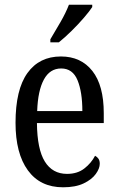

<svg xmlns="http://www.w3.org/2000/svg" viewBox="-20 -786 502 816"><path d="M248 10Q151 10 98.5 -62Q46 -134 46 -264Q46 -405 96.5 -475.5Q147 -546 239 -546Q324 -546 372.5 -484.5Q421 -423 421 -305V-263H137Q138 -152 170.5 -99.5Q203 -47 265 -47Q309 -47 338.5 -70Q368 -93 384 -124Q392 -120 398 -112Q404 -104 404 -90Q404 -70 387 -46.5Q370 -23 335.5 -6.5Q301 10 248 10ZM330 -314Q330 -395 309.5 -445Q289 -495 240 -495Q192 -495 166.5 -448Q141 -401 138 -314ZM194 -619Q215 -654 237.5 -693Q260 -732 273 -766H372V-756Q361 -739 337 -711Q313 -683 284 -654.5Q255 -626 230 -606H194Z"/></svg>

Font: Noto Serif Armenian Condensed
Style: Regular
Weight: 400
Width: 3
Designer: Monotype Design Team
Foundry: Monotype Imaging Inc.
Version: Version 2.008; ttfautohint (v1.8.4.7-5d5b)